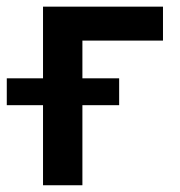

<svg xmlns="http://www.w3.org/2000/svg" viewBox="-66 -549 533 569"><path d="M417 -529.3V-428.7H178.2V0H61.5V-529.3ZM-45.9 -237.3V-316.9H287.1V-237.3Z"/></svg>

Font: Inter Cardless Tabular Medium
Style: Regular
Weight: 500
Designer: Rasmus Andersson
Foundry: rsms
Version: Version 4.000;git-4fc901f